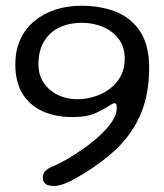

<svg xmlns="http://www.w3.org/2000/svg" viewBox="-20 -616 558 652"><path d="M163 15.5Q149.5 15.5 141 12Q132.5 8.5 129 2Q125.5 -4.5 125.5 -13.5Q125.5 -27 134.8 -36.2Q144 -45.5 166 -54Q187 -63 214.2 -79.2Q241.5 -95.5 270 -116Q298.5 -136.5 322.5 -159.2Q346.5 -182 361.5 -205Q376.5 -228 376.5 -249Q376.5 -258.5 374.8 -262Q373 -265.5 368.5 -265.5Q363.5 -265.5 350 -256.5Q335.5 -246.5 306 -232.5Q276.5 -218.5 225.5 -218.5Q167.5 -218.5 124 -238.5Q80.5 -258.5 56.2 -298.2Q32 -338 32 -397Q32 -445 49 -482Q66 -519 96.8 -544.5Q127.5 -570 168.2 -583.2Q209 -596.5 256 -596.5Q323 -596.5 374.8 -575.5Q426.5 -554.5 456.5 -508.2Q486.5 -462 486.5 -386Q486.5 -298 458.8 -231Q431 -164 376.2 -111.2Q321.5 -58.5 239.5 -12Q218 0.5 198.5 8Q179 15.5 163 15.5ZM242 -279Q271.5 -279 300 -287.8Q328.5 -296.5 352 -313.8Q375.5 -331 389.5 -356.8Q403.5 -382.5 403.5 -417Q403.5 -456 383.5 -483Q363.5 -510 330.5 -524.2Q297.5 -538.5 259 -538.5Q213.5 -538.5 180.2 -522Q147 -505.5 128.8 -474.2Q110.5 -443 110.5 -397Q110.5 -361.5 128.5 -334.8Q146.5 -308 176.5 -293.5Q206.5 -279 242 -279Z"/></svg>

Font: Gluten Thin Light
Style: Regular
Weight: 300
Version: Version 1.300